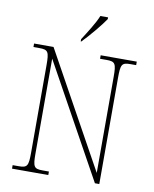

<svg xmlns="http://www.w3.org/2000/svg" viewBox="-99 -1005 866 1079"><g transform="rotate(10 334.0 -465.5)"><path d="M301 -784V-771H304C344 -811 406 -886 429 -921V-931H385C367 -886 330 -830 301 -784ZM45 0H252V-20H216C166 -20 160 -31 160 -108V-648L518 0H543V-606C543 -683 549 -694 599 -694H631V-714H425V-694H462C512 -694 518 -683 518 -606V-59L156 -714H45V-694H79C129 -694 135 -683 135 -606V-108C135 -31 129 -20 79 -20H45Z"/></g></svg>

Font: Noto Serif Tamil SemiCondensed Thin
Style: Regular
Weight: 100
Width: 4
Designer: Indian Type Foundry, Tom Grace, and the Monotype Design Team
Foundry: Monotype Imaging Inc.
Version: Version 2.004